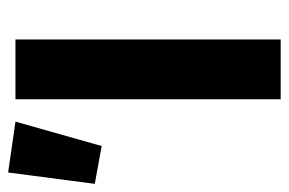

<svg xmlns="http://www.w3.org/2000/svg" viewBox="-151 -571 710 472"><g transform="rotate(-90 204.0 -335.0)"><path d="M196 0V-652H343V0ZM-12 -457 16 -670 141 -652 81 -440Z"/></g></svg>

Font: Font
Style: ¶
Weight: 700
Designer: Paul D. Hunt
Foundry: Adobe Systems Incorporated
Version: Version 3.000